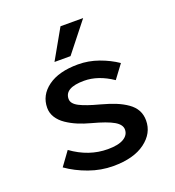

<svg xmlns="http://www.w3.org/2000/svg" viewBox="-135 -837 870 956"><g transform="rotate(-20 300.0 -359.0)"><path d="M204.1 -574.2 293 -731H413.1L289.1 -574.2ZM303.2 13.2Q238.3 13.2 175.5 -9.3Q112.8 -31.7 63 -66.9L116.2 -140.1Q205.6 -75.2 306.2 -75.2Q362.3 -75.2 390.6 -92.3Q418.9 -109.4 418.9 -138.2Q418.9 -164.6 384.5 -184.6Q350.1 -204.6 272.9 -225.1Q235.8 -234.9 205.1 -247.8Q174.3 -260.7 147.9 -278.6Q121.6 -296.4 106.7 -320.1Q91.8 -343.8 91.8 -371.1Q91.8 -438.5 149.7 -480.7Q207.5 -522.9 309.1 -522.9Q364.7 -522.9 418 -503.9Q471.2 -484.9 513.2 -456.1L460 -384.8Q384.3 -436 310.1 -436Q207 -436 207 -377Q207 -351.6 241.7 -333.7Q276.4 -315.9 345.2 -297.9Q390.6 -285.6 423.1 -272.5Q455.6 -259.3 481.4 -241.2Q507.3 -223.1 520.3 -199.2Q533.2 -175.3 533.2 -145Q533.2 -77.1 472.2 -32Q411.1 13.2 303.2 13.2Z"/></g></svg>

Font: Office Code Pro Medium
Style: Regular
Weight: 500
Designer: Nathan Rutzky & Paul D. Hunt
Foundry: Adobe Systems Incorporated
Version: Version 1.004;PS 001.004;hotconv 1.0.70;makeotf.lib2.5.58329